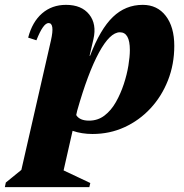

<svg xmlns="http://www.w3.org/2000/svg" viewBox="-96 -536 758 791"><path d="M-76 235 -72 216 -8 164 114 -370Q130 -441 104 -441Q82 -441 54 -370L20 -381Q37 -446 77.5 -481Q118 -516 176 -516Q240 -516 271.5 -476.5Q303 -437 289 -375L273 -306H275Q317 -416 369 -466Q421 -516 492 -516Q552 -516 587 -470.5Q622 -425 622 -347Q622 -271 596 -205Q570 -139 524 -89.5Q478 -40 417 -12Q356 16 285 16Q241 16 203 3L166 166L276 218L272 235ZM222 -80 218 -62Q232 -39 271 -39Q307 -39 334.5 -60Q362 -81 381.5 -115.5Q401 -150 414 -189.5Q427 -229 433 -266Q439 -303 439 -330Q439 -403 398 -403Q357 -403 311.5 -319Q266 -235 222 -80Z"/></svg>

Font: Platypi ExtraBold
Style: Italic
Weight: 800
Italic angle: -13°
Designer: David Sargent
Foundry: Bolt Cutter Type
Version: Version 1.200; ttfautohint (v1.8.4.7-5d5b)